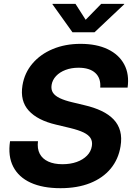

<svg xmlns="http://www.w3.org/2000/svg" viewBox="-20 -966 693 997"><path d="M293.9 11.2Q202.1 11.2 139.4 -17.3Q76.7 -45.9 48.6 -100.6Q20.5 -155.3 32.2 -232.9H177.2Q172.4 -194.3 186.3 -167.7Q200.2 -141.1 230.5 -127.2Q260.7 -113.3 304.2 -113.3Q345.7 -113.3 378.4 -125Q411.1 -136.7 431.9 -158Q452.6 -179.2 457 -207.5Q460.9 -231.4 450.4 -248.5Q439.9 -265.6 414.1 -278.1Q388.2 -290.5 346.2 -300.8L271 -318.8Q174.8 -341.3 129.2 -391.6Q83.5 -441.9 96.7 -522.9Q107.4 -587.9 148.7 -636.2Q189.9 -684.6 254.2 -711.4Q318.4 -738.3 398.4 -738.3Q481.4 -738.3 539.6 -710.4Q597.7 -682.6 625 -631.6Q652.3 -580.6 642.6 -511.2H500.5Q504.4 -560.1 474.9 -587.2Q445.3 -614.3 387.7 -614.3Q350.1 -614.3 320.1 -602.8Q290 -591.3 271.2 -571.3Q252.4 -551.3 248 -525.4Q244.1 -501 255.1 -484.4Q266.1 -467.8 291 -456.1Q315.9 -444.3 353 -435.5L418 -419.9Q468.8 -408.2 507.1 -389.9Q545.4 -371.6 570.1 -345.7Q594.7 -319.8 604 -285.2Q613.3 -250.5 606 -206.5Q595.2 -139.2 554.7 -90.3Q514.2 -41.5 448 -15.1Q381.8 11.2 293.9 11.2ZM372.1 -945.8 424.8 -863.3 505.4 -945.8H625V-943.8L470.7 -798.3H356.4L252.4 -943.8V-945.8Z"/></svg>

Font: Inter 24pt
Style: Bold Italic
Weight: 700
Italic angle: -9.3988°
Version: Version 4.001;git-66647c0bb